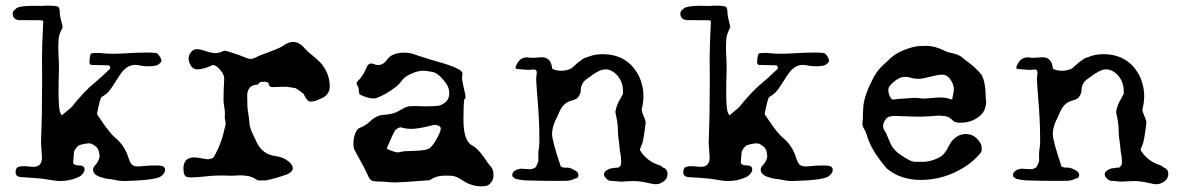

<svg xmlns="http://www.w3.org/2000/svg" viewBox="-20 -616 4142 674"><path d="M418 19.5Q399.4 19.5 380.9 15.1Q361.3 11.7 357.4 11.7Q345.7 10.3 336.9 6.8Q306.6 -1.5 306.6 -20.5Q306.6 -28.8 315.7 -37.8Q324.7 -46.9 329.6 -64.5Q329.6 -84.5 321.3 -97.2Q304.7 -112.8 293.5 -112.8Q277.8 -112.8 255.9 -105.5Q242.2 -92.8 239.7 -82.5Q236.8 -51.3 236.8 -44.4Q236.8 -41 243.7 -37.6Q247.6 -35.6 254.9 -35.6Q276.9 -35.6 276.9 -21.5Q276.9 -13.7 270.5 -6.1Q264.2 1.5 257.3 4.9Q226.1 19.5 192.4 19.5Q176.3 19.5 159.7 16.1Q128.4 10.3 96.4 8.5Q64.5 6.8 57.1 5.9Q34.7 5.9 34.7 -12.2Q35.6 -26.9 43.7 -29.8Q51.8 -32.7 60.1 -32.7Q73.2 -32.7 88.9 -30.8L96.7 -30.3Q127.4 -30.3 127.4 -63.5L124 -115.2Q127.9 -217.8 127.9 -332.5L127.4 -413.1Q127.4 -456.5 131.8 -541Q131.8 -543 125.5 -544.9L46.4 -545.4Q24.4 -548.3 24.4 -568.8Q25.4 -576.2 29.3 -579.6Q33.2 -583 37.1 -586.4Q45.4 -594.7 90.8 -595.7L125 -595.2L145.5 -596.2Q179.7 -596.2 184.8 -591.6Q189.9 -586.9 189.9 -570.8Q190.9 -556.6 194.3 -544.7Q197.8 -532.7 199.7 -521.5Q199.7 -519 198.7 -517.6Q186.5 -494.1 185.5 -476.8Q184.6 -459.5 184.6 -448.7Q184.6 -434.6 185.5 -420.4Q187 -402.3 187 -376Q185.5 -324.7 185.5 -293.9Q185.5 -229.5 192.4 -218.8L196.8 -210.9Q211.4 -223.6 231 -239.7Q276.4 -296.4 312 -325.2Q323.7 -334 366.2 -374.5L367.2 -378.4Q364.7 -386.2 363.3 -386.2Q361.8 -386.2 360.4 -386.7L298.8 -388.2Q293.9 -392.1 293.9 -397.9Q295.4 -418 297.1 -423.1Q298.8 -428.2 303.5 -429.2Q308.1 -430.2 327.6 -430.2Q353.5 -427.2 378.9 -427.2Q394.5 -427.2 409.7 -428.2Q462.9 -431.6 494.6 -431.6Q511.2 -431.6 527.3 -430.2Q531.7 -429.2 535.6 -425Q539.6 -420.9 543.2 -413.6Q546.9 -406.2 546.9 -402.8Q546.9 -397.9 536.1 -389.6Q527.8 -383.3 500.5 -383.3Q486.3 -383.3 472.7 -385.7Q462.4 -388.2 453.6 -388.2Q422.9 -388.2 398.4 -349.1Q372.6 -308.6 366.2 -300.3Q354.5 -285.2 336.4 -275.4Q331.1 -270.5 320.3 -215.3L334 -195.3Q365.7 -147.5 386.2 -130.9Q417 -105.5 430.7 -63Q437.5 -41 445.3 -36.4Q453.1 -31.7 464.8 -31.7Q471.2 -31.7 479.5 -32.7Q502 -35.2 524.4 -35.2L539.6 -34.7Q559.6 -33.7 559.6 -19.5Q559.6 -8.8 546.4 2Q529.3 16.6 418 19.5Z M890.6 17.6Q883.8 17.6 880.4 14.6Q864.3 3.9 849.4 1.7Q834.5 -0.5 822.8 -0.5Q815.4 -0.5 807.9 0.2Q800.3 1 793 1Q785.6 1 778.8 0.5L756.3 0Q728 0 699.7 3.4Q667 6.8 651.4 6.8Q637.2 6.8 631.8 2.9Q624 -2.9 624 -24.9Q624 -61.5 659.2 -63.5Q672.4 -63.5 686 -60.5Q696.8 -58.1 707.5 -57.1Q724.6 -57.1 730.5 -64.9Q757.3 -110.8 768.6 -165.5L772.5 -181.6L769 -202.6L769.5 -217.3Q769.5 -229.5 767.1 -241.7Q764.6 -253.9 764.6 -266.1Q764.6 -294.4 767.1 -339.8Q767.1 -354.5 754.4 -368.7Q740.2 -387.7 726.1 -387.7H725.6Q723.6 -386.2 717.8 -383.8Q691.9 -372.6 672.9 -372.6Q656.2 -372.6 647.9 -389.2Q642.1 -400.9 642.1 -411.1Q642.1 -426.3 655.8 -438.5Q662.6 -443.4 673.3 -443.4Q681.2 -443.4 694.8 -439Q719.7 -429.7 736.3 -429.7Q750 -429.7 764.6 -437Q766.6 -438 770 -438Q772.9 -438 793.5 -431.2Q819.8 -423.3 844.7 -412.6Q852.5 -409.2 859.4 -409.2Q868.7 -409.2 883.3 -417Q889.6 -420.4 896.5 -422.9Q960 -445.8 972.2 -454.1Q991.2 -468.8 1008.8 -468.8Q1031.2 -468.8 1050.8 -444.8Q1063 -432.1 1076.4 -421.6Q1089.8 -411.1 1101.6 -399.4Q1136.2 -364.3 1137.7 -313.5Q1137.7 -281.2 1103.5 -268.6Q1085 -259.3 1070.3 -259.3Q1057.6 -259.3 1045.9 -286.1Q1039.6 -292.5 1017.6 -306.6L986.3 -311.5Q946.3 -311 943.6 -310.5Q940.9 -310.1 938.5 -310.1Q934.1 -310.1 930.2 -311.5Q923.8 -313.5 922.4 -324.7Q922.4 -325.7 919.9 -326.7Q917.5 -327.6 914.3 -328.1Q911.1 -328.6 908.7 -329.1Q904.3 -329.1 900.4 -328.6Q896.5 -328.1 893.6 -328.1L884.3 -318.8Q852.5 -318.8 847.7 -285.6Q847.7 -238.8 850.6 -223.6Q852.1 -216.8 855.5 -187Q855.5 -166.5 872.1 -135.7L880.4 -118.2Q900.9 -72.8 949.2 -67.9Q976.1 -64 996.6 -46.4Q1007.8 -34.7 1007.8 -25.4Q1007.8 -12.7 987.8 -3.9Q952.1 8.8 915.5 17.1Z M1670.4 38.1Q1632.8 38.1 1599.6 14.6Q1580.6 1.5 1563.2 1Q1545.9 0.5 1543.5 0.5Q1512.7 0.5 1493.7 13.2Q1492.2 15.1 1488.3 16.6Q1389.6 24.4 1367.7 24.4Q1353.5 24.4 1339.4 22.9Q1322.8 21 1306.6 21H1303.2Q1294.4 21 1287.6 19Q1278.8 16.1 1272.9 2.9Q1259.8 -26.9 1243.2 -55.2Q1233.4 -72.3 1224.6 -89.4Q1220.7 -98.1 1220.7 -111.3Q1220.7 -132.3 1227.1 -147.9Q1233.4 -163.6 1243.7 -167.5Q1263.2 -174.8 1277.8 -189Q1300.3 -210 1321.8 -212.4Q1362.8 -214.8 1379.4 -226.6Q1382.3 -228.5 1396 -235.4Q1406.7 -241.7 1418 -243.2L1438 -243.7L1475.6 -242.7Q1496.6 -242.7 1517.6 -244.6Q1528.3 -246.1 1539.3 -253.9Q1550.3 -261.7 1553.7 -270.3Q1557.1 -278.8 1557.1 -288.1Q1557.1 -306.2 1548.8 -318.8Q1521.5 -358.9 1498.5 -363.3Q1475.6 -367.7 1467.8 -367.7Q1437.5 -367.7 1404.3 -346.7Q1395 -339.8 1387.7 -329.6Q1380.4 -319.3 1371.6 -312.5L1365.7 -308.1Q1335 -284.2 1300.3 -271.5Q1295.4 -270.5 1289.6 -270.5Q1272.5 -270.5 1243.7 -283.7Q1240.7 -285.2 1239.7 -296.9Q1239.7 -307.6 1235.8 -313.5Q1231.9 -319.3 1231.9 -323.7Q1231.9 -328.6 1238.8 -334.5Q1241.7 -336.9 1243.7 -339.4Q1258.3 -357.4 1266.6 -378.9Q1272 -393.1 1282.7 -393.1Q1287.1 -393.1 1292 -391.1Q1300.3 -387.7 1307.6 -387.7Q1326.2 -387.7 1338.9 -407.2Q1356.9 -431.2 1400.4 -431.2Q1416 -431.2 1429.7 -426.8Q1461.9 -415.5 1495.1 -405.8Q1592.8 -379.4 1602.1 -362.8Q1603.5 -359.9 1603.5 -357.9V-356.9Q1602.1 -351.1 1602.1 -344.2Q1602.1 -332 1608.9 -303.2Q1614.3 -283.7 1614.3 -274.9Q1614.3 -268.6 1609.9 -268.1Q1606.9 -250.5 1606.9 -196.8Q1606.9 -123 1635.7 -106.4Q1659.7 -93.8 1682.6 -58.6Q1692.4 -43 1704.6 -29.3Q1712.4 -19.5 1712.4 -1Q1712.4 17.1 1700.7 28.3Q1692.4 36.1 1684.8 37.1Q1677.2 38.1 1670.4 38.1ZM1377.9 -81.1Q1385.3 -82 1398.4 -85L1406.2 -85.4H1410.2L1417 -85.9L1433.6 -86.4Q1480 -87.4 1490.7 -97.7Q1507.3 -113.8 1523.4 -149.4Q1527.3 -158.7 1527.3 -165Q1527.3 -172.9 1515.6 -175.8Q1510.3 -177.7 1506.3 -177.7Q1503.4 -177.7 1485.4 -173.3Q1446.3 -163.6 1423.3 -163.6Q1405.8 -163.6 1387.7 -168.9H1385.7Q1381.3 -168.9 1375 -165Q1368.7 -161.1 1365.2 -155.8Q1354 -134.3 1344.7 -111.3L1337.4 -93.8Q1365.7 -81.1 1375.5 -81.1Z M2280.8 30.8Q2274.4 30.8 2249.5 25.1Q2224.6 19.5 2200.7 19.5Q2190.9 19.5 2181.4 20.5Q2171.9 21.5 2163.1 21.5Q2152.3 21.5 2142.6 20.3Q2132.8 19 2123 18.8Q2113.3 18.6 2103 4.9Q2100.1 1 2100.1 -5.9Q2103.5 -14.6 2108.6 -17.6Q2113.8 -20.5 2119.1 -23.4Q2122.6 -24.9 2146 -27.8Q2147 -26.9 2147.9 -26.9Q2152.3 -26.9 2159.7 -37.1Q2160.6 -43.5 2160.6 -50.3Q2160.6 -65.9 2156.2 -85.9L2153.3 -115.2Q2148.9 -139.6 2148.9 -168Q2147.5 -190.9 2140.1 -223.1Q2145 -251 2159.2 -271.5V-272.5L2167 -286.6V-295.9Q2167 -330.1 2144 -354.5Q2125.5 -372.6 2105 -372.6Q2084 -372.6 2047.4 -344.2L2038.6 -337.9Q2018.6 -323.2 2018.6 -296.9Q2018.6 -287.6 2009.3 -274.9Q2004.4 -267.6 1985.8 -262.7Q1957 -255.4 1943.4 -222.7Q1940.4 -215.3 1936 -206.1Q1918 -172.9 1918 -145.5Q1918 -121.6 1948.7 -31.2Q1957.5 -27.3 1964.4 -27.3L1970.2 -27.8Q1985.8 -27.8 2007.3 -11.7L2010.7 -2.9Q2010.7 1 2008.3 6.8Q2005.4 9.8 1997.6 11.2Q1983.9 18.1 1969.7 18.6L1927.2 19Q1874.5 19 1821.3 17.1Q1809.1 16.1 1789.1 11.7L1778.8 3.4L1778.3 -1Q1778.3 -18.6 1807.1 -23.9L1839.8 -22Q1848.6 -22.5 1851.1 -23.9Q1853.5 -25.4 1860.4 -28.8Q1868.2 -43 1870.1 -51.3L1869.6 -70.3Q1869.6 -87.4 1872.1 -97.7Q1873.5 -104.5 1873.5 -128.9Q1873.5 -194.8 1866.2 -278.3Q1862.3 -328.6 1862.3 -337.4L1862.8 -348.6Q1864.3 -356 1864.3 -361.3Q1864.3 -372.1 1854 -372.1Q1849.6 -372.1 1842.3 -371.1L1834 -370.6Q1831.1 -370.6 1793.5 -374Q1790 -375.5 1790 -377.4V-380.9Q1802.2 -414.6 1829.1 -414.6Q1841.3 -413.1 1853 -413.1L1881.8 -415Q1915 -415 1918.5 -374.5Q1931.6 -367.7 1950.7 -367.7Q1969.2 -367.7 1985.4 -375.5Q2008.3 -397 2022 -405.8Q2027.8 -411.6 2042 -415.5Q2066.4 -425.8 2094.7 -425.8Q2187 -425.8 2225.6 -343.3Q2238.8 -311.5 2238.8 -279.3Q2238.8 -256.3 2232.4 -231Q2232.4 -225.1 2236.8 -215.3Q2246.6 -192.9 2246.6 -186Q2238.8 -118.7 2232.4 -106.4Q2227.5 -97.2 2226.1 -89.4Q2250.5 -48.8 2298.8 -34.7L2307.6 -27.8Q2323.2 -22.5 2323.2 -5.9Q2323.2 13.2 2305.7 23.4Q2294.4 30.8 2280.8 30.8Z M2761.7 19.5Q2743.2 19.5 2724.6 15.1Q2705.1 11.7 2701.2 11.7Q2689.5 10.3 2680.7 6.8Q2650.4 -1.5 2650.4 -20.5Q2650.4 -28.8 2659.4 -37.8Q2668.5 -46.9 2673.3 -64.5Q2673.3 -84.5 2665 -97.2Q2648.4 -112.8 2637.2 -112.8Q2621.6 -112.8 2599.6 -105.5Q2585.9 -92.8 2583.5 -82.5Q2580.6 -51.3 2580.6 -44.4Q2580.6 -41 2587.4 -37.6Q2591.3 -35.6 2598.6 -35.6Q2620.6 -35.6 2620.6 -21.5Q2620.6 -13.7 2614.3 -6.1Q2607.9 1.5 2601.1 4.9Q2569.8 19.5 2536.1 19.5Q2520 19.5 2503.4 16.1Q2472.2 10.3 2440.2 8.5Q2408.2 6.8 2400.9 5.9Q2378.4 5.9 2378.4 -12.2Q2379.4 -26.9 2387.5 -29.8Q2395.5 -32.7 2403.8 -32.7Q2417 -32.7 2432.6 -30.8L2440.4 -30.3Q2471.2 -30.3 2471.2 -63.5L2467.8 -115.2Q2471.7 -217.8 2471.7 -332.5L2471.2 -413.1Q2471.2 -456.5 2475.6 -541Q2475.6 -543 2469.2 -544.9L2390.1 -545.4Q2368.2 -548.3 2368.2 -568.8Q2369.1 -576.2 2373 -579.6Q2377 -583 2380.9 -586.4Q2389.2 -594.7 2434.6 -595.7L2468.8 -595.2L2489.3 -596.2Q2523.4 -596.2 2528.6 -591.6Q2533.7 -586.9 2533.7 -570.8Q2534.7 -556.6 2538.1 -544.7Q2541.5 -532.7 2543.5 -521.5Q2543.5 -519 2542.5 -517.6Q2530.3 -494.1 2529.3 -476.8Q2528.3 -459.5 2528.3 -448.7Q2528.3 -434.6 2529.3 -420.4Q2530.8 -402.3 2530.8 -376Q2529.3 -324.7 2529.3 -293.9Q2529.3 -229.5 2536.1 -218.8L2540.5 -210.9Q2555.2 -223.6 2574.7 -239.7Q2620.1 -296.4 2655.8 -325.2Q2667.5 -334 2710 -374.5L2710.9 -378.4Q2708.5 -386.2 2707 -386.2Q2705.6 -386.2 2704.1 -386.7L2642.6 -388.2Q2637.7 -392.1 2637.7 -397.9Q2639.2 -418 2640.9 -423.1Q2642.6 -428.2 2647.2 -429.2Q2651.9 -430.2 2671.4 -430.2Q2697.3 -427.2 2722.7 -427.2Q2738.3 -427.2 2753.4 -428.2Q2806.6 -431.6 2838.4 -431.6Q2855 -431.6 2871.1 -430.2Q2875.5 -429.2 2879.4 -425Q2883.3 -420.9 2887 -413.6Q2890.6 -406.2 2890.6 -402.8Q2890.6 -397.9 2879.9 -389.6Q2871.6 -383.3 2844.2 -383.3Q2830.1 -383.3 2816.4 -385.7Q2806.2 -388.2 2797.4 -388.2Q2766.6 -388.2 2742.2 -349.1Q2716.3 -308.6 2710 -300.3Q2698.2 -285.2 2680.2 -275.4Q2674.8 -270.5 2664.1 -215.3L2677.7 -195.3Q2709.5 -147.5 2730 -130.9Q2760.7 -105.5 2774.4 -63Q2781.2 -41 2789.1 -36.4Q2796.9 -31.7 2808.6 -31.7Q2814.9 -31.7 2823.2 -32.7Q2845.7 -35.2 2868.2 -35.2L2883.3 -34.7Q2903.3 -33.7 2903.3 -19.5Q2903.3 -8.8 2890.1 2Q2873 16.6 2761.7 19.5Z M3322.3 -266.1 3327.6 -293Q3328.6 -297.4 3328.6 -302.2Q3328.6 -312 3324.2 -322.8Q3310.1 -354 3288.1 -354Q3275.9 -354 3262.9 -350.6Q3250 -347.2 3234.4 -344.2Q3218.3 -339.4 3203.1 -339.4Q3194.8 -339.4 3186.5 -340.8Q3169.4 -346.2 3157.2 -346.2Q3134.8 -346.2 3110.8 -322.3Q3099.1 -311 3098.9 -304.9Q3098.6 -298.8 3098.6 -298.3Q3098.6 -287.6 3103.8 -277.6Q3108.9 -267.6 3112.3 -267.1Q3115.7 -266.6 3118.2 -266.6Q3122.1 -266.6 3127.4 -267.8Q3132.8 -269 3155.8 -270Q3173.3 -272 3191.9 -272.5Q3200.7 -272.5 3209 -271.2Q3217.3 -270 3225.6 -270Q3237.8 -270.5 3251 -272Q3268.6 -273.9 3287.1 -273.9Q3302.2 -272.9 3316.9 -268.1ZM3212.9 15.6Q3140.6 15.6 3093.3 -24.4Q3037.1 -88.4 3022 -144.5Q3019 -154.3 3013.2 -163.8Q3007.3 -173.3 3007.3 -183.6Q3007.3 -189 3008.8 -194.3Q3008.8 -218.3 3010.7 -242.7Q3014.2 -284.7 3049.8 -349.6Q3062.5 -372.6 3085 -392.1L3097.7 -403.8Q3119.6 -426.8 3151.9 -439.9Q3188 -453.6 3207 -454.3Q3226.1 -455.1 3229 -455.1Q3262.2 -455.1 3295.4 -438Q3306.6 -432.1 3318.8 -430.2Q3342.3 -425.3 3354.5 -417Q3363.8 -408.7 3373.5 -401.9Q3403.3 -380.4 3425.3 -354Q3440.4 -328.1 3440.4 -268.6Q3441.9 -268.6 3441.9 -261.7Q3441.9 -236.3 3429.2 -218.3Q3398.4 -185.1 3351.1 -185.1Q3334.5 -185.1 3327.1 -190.9Q3312 -206.5 3298.6 -208.3Q3285.2 -210 3275.4 -210Q3265.1 -210 3254.4 -208.5Q3227.5 -206.5 3200.2 -206.5Q3189.9 -206.5 3120.1 -209Q3111.3 -209 3102.3 -206.8Q3093.3 -204.6 3085.9 -192.4Q3080.1 -183.1 3080.1 -174.3Q3080.1 -162.1 3089.8 -150.4Q3095.2 -138.7 3099.6 -127.4Q3105 -112.3 3112.8 -99.6Q3123.5 -84.5 3140.6 -73.2Q3175.3 -47.9 3193.8 -47.9H3215.8Q3253.4 -47.9 3285.6 -68.4Q3299.8 -81.1 3308.6 -99.6L3318.4 -116.7Q3339.8 -145.5 3370.6 -145.5Q3403.8 -145.5 3422.9 -111.3Q3426.3 -104 3426.3 -92.3Q3426.3 -84 3421.9 -78.6Q3398.4 -50.3 3367.7 -30.8Q3294.9 15.6 3212.9 15.6Z M4038.6 30.8Q4032.2 30.8 4007.3 25.1Q3982.4 19.5 3958.5 19.5Q3948.7 19.5 3939.2 20.5Q3929.7 21.5 3920.9 21.5Q3910.2 21.5 3900.4 20.3Q3890.6 19 3880.9 18.8Q3871.1 18.6 3860.8 4.9Q3857.9 1 3857.9 -5.9Q3861.3 -14.6 3866.5 -17.6Q3871.6 -20.5 3877 -23.4Q3880.4 -24.9 3903.8 -27.8Q3904.8 -26.9 3905.8 -26.9Q3910.2 -26.9 3917.5 -37.1Q3918.5 -43.5 3918.5 -50.3Q3918.5 -65.9 3914.1 -85.9L3911.1 -115.2Q3906.7 -139.6 3906.7 -168Q3905.3 -190.9 3897.9 -223.1Q3902.8 -251 3917 -271.5V-272.5L3924.8 -286.6V-295.9Q3924.8 -330.1 3901.9 -354.5Q3883.3 -372.6 3862.8 -372.6Q3841.8 -372.6 3805.2 -344.2L3796.4 -337.9Q3776.4 -323.2 3776.4 -296.9Q3776.4 -287.6 3767.1 -274.9Q3762.2 -267.6 3743.7 -262.7Q3714.8 -255.4 3701.2 -222.7Q3698.2 -215.3 3693.8 -206.1Q3675.8 -172.9 3675.8 -145.5Q3675.8 -121.6 3706.5 -31.2Q3715.3 -27.3 3722.2 -27.3L3728 -27.8Q3743.7 -27.8 3765.1 -11.7L3768.6 -2.9Q3768.6 1 3766.1 6.8Q3763.2 9.8 3755.4 11.2Q3741.7 18.1 3727.5 18.6L3685.1 19Q3632.3 19 3579.1 17.1Q3566.9 16.1 3546.9 11.7L3536.6 3.4L3536.1 -1Q3536.1 -18.6 3564.9 -23.9L3597.7 -22Q3606.4 -22.5 3608.9 -23.9Q3611.3 -25.4 3618.2 -28.8Q3626 -43 3627.9 -51.3L3627.4 -70.3Q3627.4 -87.4 3629.9 -97.7Q3631.3 -104.5 3631.3 -128.9Q3631.3 -194.8 3624 -278.3Q3620.1 -328.6 3620.1 -337.4L3620.6 -348.6Q3622.1 -356 3622.1 -361.3Q3622.1 -372.1 3611.8 -372.1Q3607.4 -372.1 3600.1 -371.1L3591.8 -370.6Q3588.9 -370.6 3551.3 -374Q3547.9 -375.5 3547.9 -377.4V-380.9Q3560.1 -414.6 3586.9 -414.6Q3599.1 -413.1 3610.8 -413.1L3639.6 -415Q3672.9 -415 3676.3 -374.5Q3689.5 -367.7 3708.5 -367.7Q3727.1 -367.7 3743.2 -375.5Q3766.1 -397 3779.8 -405.8Q3785.6 -411.6 3799.8 -415.5Q3824.2 -425.8 3852.5 -425.8Q3944.8 -425.8 3983.4 -343.3Q3996.6 -311.5 3996.6 -279.3Q3996.6 -256.3 3990.2 -231Q3990.2 -225.1 3994.6 -215.3Q4004.4 -192.9 4004.4 -186Q3996.6 -118.7 3990.2 -106.4Q3985.4 -97.2 3983.9 -89.4Q4008.3 -48.8 4056.6 -34.7L4065.4 -27.8Q4081.1 -22.5 4081.1 -5.9Q4081.1 13.2 4063.5 23.4Q4052.2 30.8 4038.6 30.8Z"/></svg>

Font: X Typewriter
Style: Regular
Weight: 400
Monospace: yes
Designer: GGBot
Version: 0.50